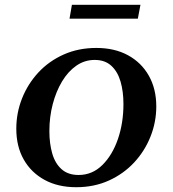

<svg xmlns="http://www.w3.org/2000/svg" viewBox="-20 -771 720 801"><path d="M298 10Q222 10 166 -20.5Q110 -51 79 -105.5Q48 -160 48 -234Q48 -300 72 -360.5Q96 -421 140 -468.5Q184 -516 245.5 -543.5Q307 -571 382 -571Q458 -571 514 -540.5Q570 -510 601 -455Q632 -400 632 -327Q632 -262 608 -201.5Q584 -141 540 -93.5Q496 -46 434.5 -18Q373 10 298 10ZM308 -41Q365 -41 407 -82.5Q449 -124 472 -191Q495 -258 495 -337Q495 -389 483 -430.5Q471 -472 444.5 -496.5Q418 -521 375 -521Q333 -521 298.5 -497Q264 -473 239 -431.5Q214 -390 200 -336.5Q186 -283 186 -224Q186 -172 198 -130.5Q210 -89 237 -65Q264 -41 308 -41ZM270 -693 280 -751H566L555 -693Z"/></svg>

Font: Spectral SC
Style: Bold Italic
Weight: 700
Italic angle: -10°
Designer: Jean-Baptiste Levee
Foundry: Production Type
Version: Version 2.001